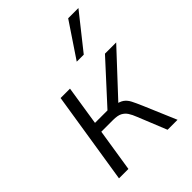

<svg xmlns="http://www.w3.org/2000/svg" viewBox="-215 -859 967 967"><g transform="rotate(-45 268.0 -375.5)"><path d="M57 0 135 -494H202L169 -283H258L451 -494H531L311 -258L302 -276Q333 -271 349 -259.5Q365 -248 375.5 -227.5Q386 -207 401 -172L474 0H403L341 -153Q331 -179 320.5 -195Q310 -211 293 -220Q276 -229 243 -229H160L124 0ZM322 -566 446 -751H519L372 -566Z"/></g></svg>

Font: Nunito Sans 7pt SemiCondensed Light
Style: Italic
Weight: 300
Width: 4
Italic angle: -9°
Designer: Vernon Adams
Foundry: Vernon Adams
Version: Version 3.101;gftools[0.9.27]